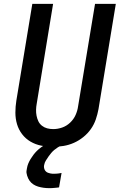

<svg xmlns="http://www.w3.org/2000/svg" viewBox="-20 -755 640 998"><path d="M256 8Q224 8 194 2Q164 -4 138.5 -19Q113 -34 95 -57.5Q77 -81 68.5 -109.5Q60 -138 60 -169.5Q60 -201 65 -232L148 -735H256L171 -217Q168 -201 167.5 -185Q167 -169 170 -153.5Q173 -138 179.5 -124.5Q186 -111 198 -101.5Q210 -92 225 -88Q240 -84 257 -84Q280 -84 303 -92Q326 -100 344.5 -117.5Q363 -135 373 -157.5Q383 -180 386 -203L474 -735H582L492 -188Q487 -161 478 -134.5Q469 -108 452.5 -84.5Q436 -61 413 -42.5Q390 -24 364 -12.5Q338 -1 310.5 3.5Q283 8 256 8ZM236 223Q221 223 206.5 221Q192 219 178.5 215Q165 211 153.5 203.5Q142 196 134 185Q126 174 121 158Q116 142 118 132L120 120Q122 107 127 95Q132 83 139 71.5Q146 60 154 49.5Q162 39 171.5 29.5Q181 20 194 10.5Q207 1 214 -3L224 -8H301L300 0Q290 5 280.5 11Q271 17 262 24.5Q253 32 246 40.5Q239 49 232.5 58Q226 67 219 78.5Q212 90 211 97L209 105Q208 111 209 117Q210 123 212.5 128Q215 133 219.5 137Q224 141 229.5 143Q235 145 241.5 146.5Q248 148 252 148H257Q261 148 266 148Q271 148 275.5 147.5Q280 147 285.5 146.5Q291 146 294 145L300 144L287 219Q281 220 275.5 220.5Q270 221 264.5 221.5Q259 222 252.5 222.5Q246 223 242 223Z"/></svg>

Font: Iosevka Aile Semibold Oblique
Style: Regular
Weight: 600
Italic angle: -9°
Designer: Belleve Invis
Foundry: Belleve Invis
Version: Version 31.1.0; ttfautohint (v1.8.4)